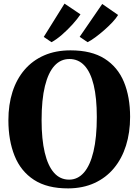

<svg xmlns="http://www.w3.org/2000/svg" viewBox="-20 -1032 767 1064"><path d="M358.5 12Q242 12.5 168.5 -35.2Q95 -83 60.8 -168.5Q26.5 -254 26.5 -365.5Q26.5 -452 49.2 -523Q72 -594 116.2 -645.5Q160.5 -697 224.5 -725Q288.5 -753 371 -753Q487 -753 559.8 -706.8Q632.5 -660.5 666.8 -577.8Q701 -495 701 -384Q701 -297.5 678.2 -225.2Q655.5 -153 611.5 -100Q567.5 -47 503.8 -17.8Q440 11.5 358.5 12ZM363 -36.5Q411 -36.5 445.2 -75.8Q479.5 -115 498 -192.5Q516.5 -270 516.5 -383.5Q516.5 -489.5 499.2 -560.8Q482 -632 448.2 -668.5Q414.5 -705 364.5 -705Q316 -705 281.8 -667.5Q247.5 -630 229 -555Q210.5 -480 210.5 -366Q210.5 -260 228 -186.5Q245.5 -113 279.2 -74.8Q313 -36.5 363 -36.5ZM465 -798.5 421.5 -828 546.5 -1010 634.5 -949Q623 -930 602.5 -908.2Q582 -886.5 557.5 -865Q533 -843.5 509 -825.8Q485 -808 466 -798.5ZM265 -798.5 222.5 -827.5 337.5 -1012 426 -952.5Q410 -928 382.5 -897.5Q355 -867 324 -840Q293 -813 266 -798.5Z"/></svg>

Font: Merriweather 72pt ExtraBold
Style: Regular
Weight: 800
Version: Version 2.100